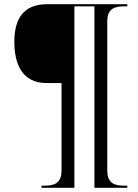

<svg xmlns="http://www.w3.org/2000/svg" viewBox="-20 -780 657 911"><path d="M177 111H333V-750H428V111H584V101H571C526 101 489 92 489 29V-678C489 -741 526 -750 571 -750H584V-760H203C90 -760 48 -689 48 -582C48 -478 84 -386 201 -386H272V29C272 92 235 101 190 101H177Z"/></svg>

Font: Noto Serif Display
Style: Italic
Weight: 400
Italic angle: -12°
Designer: Monotype Design Team
Foundry: Monotype Imaging Inc.
Version: Version 2.009